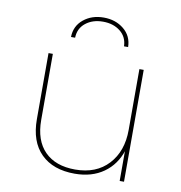

<svg xmlns="http://www.w3.org/2000/svg" viewBox="-81 -795 826 874"><g transform="rotate(10 332.0 -358.5)"><path d="M109 -212V-517H129V-212Q129 -117 179 -66.5Q229 -16 320 -16Q417 -16 473 -76.5Q529 -137 529 -236V-517H549V0H529V-146L531 -143Q509 -74 454.5 -35.5Q400 3 321 3Q221 3 165 -52.5Q109 -108 109 -212ZM329 -720Q384 -720 422 -689Q460 -658 461 -607H442Q441 -650 409 -675.5Q377 -701 329 -701Q281 -701 249 -675.5Q217 -650 216 -607H197Q198 -658 236 -689Q274 -720 329 -720Z"/></g></svg>

Font: iiserrat Thin
Style: Regular
Weight: 100
Designer: Akira Ohta
Foundry: Akira Ohta
Version: Version 1.200;Glyphs 3.3.1 (3343)